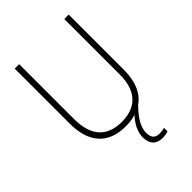

<svg xmlns="http://www.w3.org/2000/svg" viewBox="-265 -830 1164 1164"><g transform="rotate(-45 317.0 -248.0)"><path d="M374 125C374 67 416 16 459 -29C516 -68 549 -137 549 -240V-714H511V-237C511 -92 436 -26 317 -26C194 -26 124 -95 124 -243V-714H86V-241C86 -75 168 10 316 10C347 10 376 6 401 -2C365 37 340 82 340 129C340 191 373 218 424 218C444 218 460 214 472 210V180C462 183 446 186 428 186C392 186 374 167 374 125Z"/></g></svg>

Font: Noto Sans Malayalam SemiCondensed ExtraLight
Style: Regular
Weight: 200
Width: 4
Designer: Jelle Bosma - Monotype Design Team
Foundry: Monotype Imaging Inc.
Version: Version 2.104